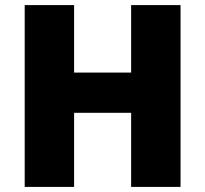

<svg xmlns="http://www.w3.org/2000/svg" viewBox="-20 -734 806 754"><path d="M689 0V-714H495V-449H271V-714H77V0H271V-291H495V0Z"/></svg>

Font: Noto Sans Myanmar UI Black
Style: Regular
Weight: 900
Designer: Monotype Design Team
Foundry: Monotype Imaging Inc.
Version: Version 2.103